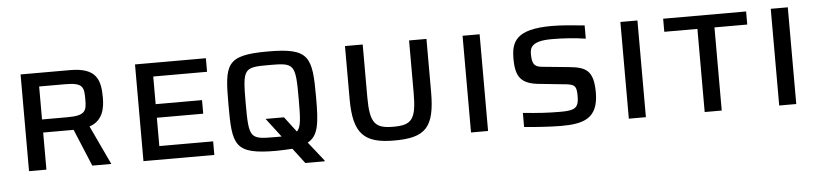

<svg xmlns="http://www.w3.org/2000/svg" viewBox="-43 -828 4934 1155"><g transform="rotate(-5 2424.5 -250.0)"><path d="M101 0H206V-224H390L483 0H598L487 -236C572 -264 582 -344 582 -402C582 -509 560 -584 400 -584H101ZM206 -303V-502H363C471 -502 476 -475 476 -402C476 -332 470 -303 360 -303Z M792 0H1220V-82H895V-253H1175V-335H895V-502H1220V-584H792Z M1761 96H1878V91L1786 -25C1853 -60 1860 -138 1860 -292C1860 -538 1846 -592 1595 -592C1340 -592 1331 -538 1331 -292C1331 -48 1340 8 1595 8C1632 8 1661 5 1691 4ZM1595 -75C1442 -75 1435 -79 1435 -292C1435 -505 1442 -510 1595 -510C1748 -510 1755 -505 1755 -292C1755 -175 1753 -121 1727 -97L1657 -189H1546L1633 -75Z M2306 8C2494 8 2552 -48 2552 -264V-584H2447V-267C2447 -107 2419 -75 2308 -75C2198 -75 2167 -107 2167 -267V-584H2060V-264C2060 -54 2124 8 2306 8Z M2770 0H2873V-584H2770Z M3314 8C3447 8 3539 -16 3539 -174C3539 -307 3493 -330 3396 -340L3234 -356C3190 -360 3170 -371 3170 -437C3170 -472 3175 -517 3302 -517C3373 -517 3442 -512 3507 -502V-582C3442 -589 3366 -596 3310 -596C3094 -596 3063 -523 3063 -420C3063 -309 3095 -265 3208 -255L3373 -238C3417 -231 3428 -222 3428 -163C3428 -92 3407 -77 3317 -77C3241 -77 3182 -81 3091 -90V-5C3149 1 3251 8 3314 8Z M3723 0H3826V-584H3723Z M4181 0H4284V-502H4482V-581H3981V-502H4181Z M4631 0H4734V-584H4631Z"/></g></svg>

Font: Saira UNSAM Medium SC
Style: Regular
Weight: 500
Designer: Hector Gatti with collaboration of the Omnibus-Type team
Foundry: Omnibus-Type
Version: Version 1.072;PS 001.072;hotconv 1.0.88;makeotf.lib2.5.64775